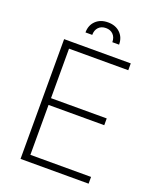

<svg xmlns="http://www.w3.org/2000/svg" viewBox="-163 -999 899 1096"><g transform="rotate(20 286.5 -451.5)"><path d="M97.2 0V-727.5H502V-686H142.1V-385.3H480.5V-344.2H142.1V-41H510.7V0ZM198.7 -805.2Q198.7 -849.1 226.8 -876.2Q254.9 -903.3 300.8 -903.3Q346.7 -903.3 374.8 -876.2Q402.8 -849.1 402.8 -805.2H361.8Q361.8 -834 345.2 -851.3Q328.6 -868.7 300.8 -868.7Q272.5 -868.7 256.1 -851.3Q239.7 -834 239.7 -805.2Z"/></g></svg>

Font: Inter Tight ExtraLight
Style: Regular
Weight: 250
Designer: Rasmus Andersson
Foundry: rsms
Version: Version 3.004